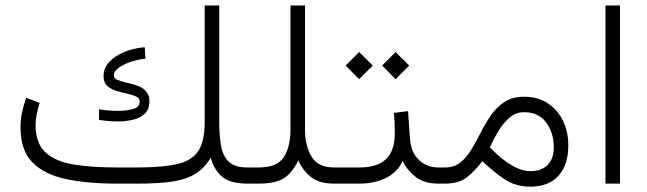

<svg xmlns="http://www.w3.org/2000/svg" viewBox="-20 -678 2391 709"><path d="M410.2 -59.6H487.3Q583.5 -59.6 637.5 -73Q691.4 -86.4 713.6 -122.6Q735.8 -158.7 735.8 -226.1V-657.7H789.6V-227.5Q789.6 -175.8 796.6 -137.9Q803.7 -100.1 825.9 -79.8Q848.1 -59.6 893.1 -59.6H917V0H893.6Q830.1 0 800 -25.6Q770 -51.3 758.3 -95.7Q734.9 -57.1 701.7 -36.4Q668.5 -15.6 617.7 -7.8Q566.9 0 490.7 0H410.2Q301.8 0 222.2 -17.1Q142.6 -34.2 99.1 -79.1Q55.7 -124 55.7 -207.5Q55.7 -236.3 61.5 -263.7Q67.4 -291 77.1 -316.9L126.5 -298.3Q120.1 -278.3 115.7 -257.1Q111.3 -235.8 111.3 -215.8Q111.8 -147.5 149.4 -114Q187 -80.6 254.2 -70.1Q321.3 -59.6 410.2 -59.6ZM345.7 -273.9Q358.9 -272 377.4 -270.3Q396 -268.6 415.5 -268.6Q446.3 -268.6 470.9 -275.4Q495.6 -282.2 495.6 -302.7Q495.6 -315.4 482.2 -321.8Q468.8 -328.1 449 -332.3Q429.2 -336.4 409.2 -342.5Q389.2 -348.6 375.7 -361.1Q362.3 -373.5 362.3 -396.5Q362.3 -423.3 377.9 -442.9Q393.6 -462.4 417.5 -475.6Q441.4 -488.8 467.5 -495.6Q493.7 -502.4 514.6 -503.4L517.1 -460.9Q496.6 -460 469.2 -451.7Q441.9 -443.4 421.1 -429.9Q400.4 -416.5 400.4 -399.9Q400.4 -388.7 413.3 -383.1Q426.3 -377.4 445.3 -373.3Q464.4 -369.1 483.9 -362.8Q503.4 -356.4 516.6 -343.8Q523.4 -336.4 527.6 -327.1Q531.7 -317.9 531.7 -304.7Q531.7 -274.9 514.9 -258.5Q498 -242.2 471.2 -235.8Q444.3 -229.5 414.1 -229.5Q396.5 -229.5 379.2 -231.2Q361.8 -232.9 345.7 -234.9Z M1052.7 -198.7V-657.7H1106.4V-197.8Q1106.4 -140.1 1130.4 -99.9Q1154.3 -59.6 1212.4 -59.6H1234.9V0H1212.9Q1158.2 0 1127.4 -25.1Q1096.7 -50.3 1081.5 -85.9Q1060.1 -41 1029.5 -20.5Q999 0 935.5 0H897.5V-59.6H935.1Q1002.4 -59.6 1027.3 -96.7Q1052.2 -133.8 1052.7 -198.7Z M1440.9 -485.8 1491.2 -436 1440.9 -385.7 1391.1 -436ZM1306.2 -485.8 1356.4 -436 1306.2 -385.7 1256.3 -436ZM1215.3 -59.6H1307.6Q1371.6 -59.6 1404.5 -89.4Q1437.5 -119.1 1438 -187.5Q1438 -208.5 1437 -226.8Q1436 -245.1 1434.6 -261.2L1486.8 -267.6L1493.7 -168.5Q1497.1 -115.7 1526.6 -87.6Q1556.2 -59.6 1598.1 -59.6H1617.7V0H1597.7Q1543.5 0 1511 -27.8Q1478.5 -55.7 1467.3 -84Q1447.3 -41 1404.5 -20.5Q1361.8 0 1307.1 0H1215.3Z M1939 11.2Q1882.8 11.2 1841.6 -17.1Q1800.3 -45.4 1761.2 -83Q1734.4 -47.4 1704.6 -23.7Q1674.8 0 1624 0H1598.1V-59.6H1623Q1657.2 -59.6 1680.4 -78.4Q1703.6 -97.2 1721.4 -127Q1739.3 -156.7 1756.1 -190.2Q1772.9 -223.6 1793.7 -253.4Q1814.5 -283.2 1843.8 -302Q1873 -320.8 1916 -320.8Q1965.8 -320.8 2002.4 -296.9Q2039.1 -272.9 2058.8 -232.4Q2078.6 -191.9 2078.6 -141.1Q2078.6 -68.8 2042.2 -28.8Q2005.9 11.2 1939 11.2ZM1915.5 -263.7Q1884.3 -263.7 1860.6 -242.9Q1836.9 -222.2 1819.3 -192.4Q1801.8 -162.6 1789.1 -134.3Q1824.7 -96.2 1858.9 -74.2Q1902.3 -45.9 1938 -45.9Q1979.5 -45.9 2002.2 -68.8Q2024.9 -91.8 2024.9 -133.3Q2024.9 -188.5 1996.6 -226.1Q1968.3 -263.7 1915.5 -263.7Z M2269.5 -657.7V0H2215.8V-657.7Z"/></svg>

Font: Vazirmatn UI ExtraLight
Style: Regular
Weight: 200
Designer: Saber Rastikerdar
Foundry: Saber Rastikerdar
Version: Version 33.003